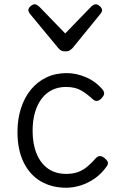

<svg xmlns="http://www.w3.org/2000/svg" viewBox="-20 -862 558 901"><path d="M291 19Q223 19 171.5 -11Q120 -41 91 -100Q62 -159 62 -243Q62 -303 78.5 -354Q95 -405 125 -441.5Q155 -478 197.5 -498.5Q240 -519 293 -519Q338 -519 383.5 -499.5Q429 -480 462 -441Q470 -430 468.5 -421Q467 -412 457 -401Q446 -390 436.5 -388.5Q427 -387 417 -395Q389 -421 361 -437.5Q333 -454 289 -454Q254 -454 225 -440Q196 -426 175.5 -399Q155 -372 144 -334Q133 -296 133 -248Q133 -187 151.5 -141.5Q170 -96 205 -71Q240 -46 291 -46Q322 -46 345.5 -54.5Q369 -63 389 -79.5Q409 -96 431 -121Q440 -130 450 -129.5Q460 -129 471 -120Q482 -111 485.5 -102.5Q489 -94 482 -83Q457 -47 424.5 -24.5Q392 -2 357.5 8.5Q323 19 291 19ZM430 -842Q438 -842 448.5 -833Q459 -824 459 -814Q459 -811 458 -808Q457 -805 453 -799L321 -637Q315 -631 308 -626Q301 -621 286 -621Q272 -621 265 -626Q258 -631 253 -637L119 -799Q116 -805 114.5 -808Q113 -811 113 -814Q113 -824 123.5 -833Q134 -842 143 -842Q148 -842 153 -839Q158 -836 163 -832L286 -705L409 -832Q414 -836 419 -839Q424 -842 430 -842Z"/></svg>

Font: Playwrite BR Light
Style: Regular
Weight: 300
Version: Version 1.003